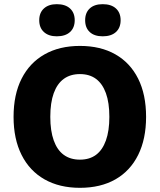

<svg xmlns="http://www.w3.org/2000/svg" viewBox="-20 -890 765 920"><path d="M363 -670Q462 -670 533 -629.5Q604 -589 642 -513Q680 -437 680 -330Q680 -224 642 -147.5Q604 -71 533 -30.5Q462 10 363 10Q265 10 193.5 -30.5Q122 -71 83.5 -147.5Q45 -224 45 -330Q45 -437 83.5 -513Q122 -589 193.5 -629.5Q265 -670 363 -670ZM363 -535Q317 -535 285.5 -512Q254 -489 237.5 -443.5Q221 -398 221 -330Q221 -263 237.5 -217Q254 -171 285.5 -148Q317 -125 363 -125Q409 -125 440 -148Q471 -171 487.5 -217Q504 -263 504 -330Q504 -398 487.5 -443.5Q471 -489 440 -512Q409 -535 363 -535ZM252 -870Q293 -870 315.5 -849.5Q338 -829 338 -793Q338 -757 315.5 -736.5Q293 -716 252 -716Q213 -716 190.5 -736.5Q168 -757 168 -793Q168 -829 190.5 -849.5Q213 -870 252 -870ZM472 -870Q513 -870 535.5 -849.5Q558 -829 558 -793Q558 -757 535.5 -736.5Q513 -716 472 -716Q432 -716 410 -736.5Q388 -757 388 -793Q388 -829 410 -849.5Q432 -870 472 -870Z"/></svg>

Font: Kantumruy Pro
Style: Bold
Weight: 700
Version: Version 1.002